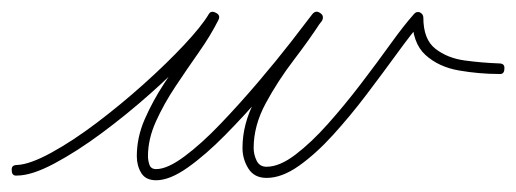

<svg xmlns="http://www.w3.org/2000/svg" viewBox="-20 -288 879 327"><path d="M0 2Q-1 -7 9 -7Q31 -8 67.5 -28Q104 -48 145 -79Q186 -110 225 -145Q264 -180 293.5 -211.5Q323 -243 335 -263Q339 -271 348 -266Q356 -262 352 -254Q339 -228 319 -199.5Q299 -171 279 -141Q259 -111 245.5 -81Q232 -51 232 -22Q232 -15 234.5 -7.5Q237 0 246 0Q265 0 294 -21.5Q323 -43 355.5 -77Q388 -111 419.5 -148Q451 -185 475.5 -216.5Q500 -248 512 -264Q518 -271 525 -266Q533 -261 528 -253Q508 -222 480.5 -186Q453 -150 432.5 -112Q412 -74 412 -36Q412 -25 417 -14.5Q422 -4 434 -4Q456 -4 483 -24.5Q510 -45 538.5 -77Q567 -109 594.5 -145Q622 -181 645 -213Q668 -245 685 -264Q689 -269 695 -267Q701 -264 701 -258Q701 -221 721.5 -205Q742 -189 771.5 -185Q801 -181 830 -180Q830 -180 830 -180Q830 -180 830 -180Q840 -180 839 -171Q839 -161 830 -162Q796 -162 761.5 -168Q727 -174 704.5 -194.5Q682 -215 682 -258Q682 -264 693 -260Q703 -256 699 -252Q681 -231 657 -198Q633 -165 605 -128Q577 -91 547.5 -58.5Q518 -26 489 -5.5Q460 15 434 15Q413 15 403 -1Q393 -17 393 -36Q393 -77 414 -116.5Q435 -156 463 -193Q491 -230 512 -263Q517 -271 525 -265Q533 -260 528 -252Q514 -234 488.5 -201.5Q463 -169 430.5 -131Q398 -93 364 -58.5Q330 -24 299.5 -2.5Q269 19 246 19Q228 19 220.5 6.5Q213 -6 213 -22Q213 -54 226.5 -85Q240 -116 260 -146.5Q280 -177 300.5 -206Q321 -235 335 -262Q339 -271 347 -266Q356 -261 351 -253Q339 -231 308 -198Q277 -165 236.5 -129Q196 -93 153.5 -61.5Q111 -30 72.5 -9.5Q34 11 9 11Q0 12 0 2Z"/></svg>

Font: FRB American Cursive Guidelines Arrows Extralight
Style: Italic
Weight: 200
Italic angle: -25°
Version: Version 2.0;Modular Font Editor K font №1